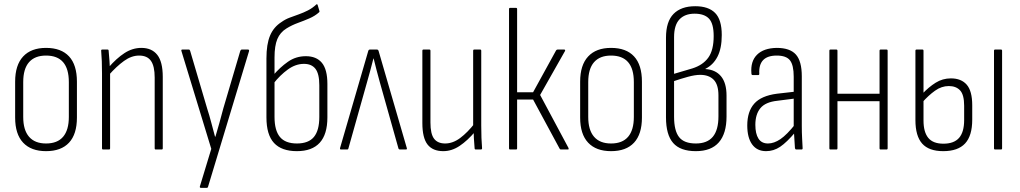

<svg xmlns="http://www.w3.org/2000/svg" viewBox="-20 -721 4921 926"><path d="M202 8Q130 8 91.5 -33Q53 -74 53 -154V-327Q53 -407 91.5 -448.5Q130 -490 202 -490Q275 -490 313 -449Q351 -408 351 -327V-154Q351 -74 313 -33Q275 8 202 8ZM202 -29Q257 -29 284.5 -61.5Q312 -94 312 -157V-325Q312 -389 284.5 -421Q257 -453 202 -453Q148 -453 120 -421Q92 -389 92 -325V-157Q92 -94 120 -61.5Q148 -29 202 -29Z M731 0Q726 0 726 -6V-347Q726 -402 708 -427.5Q690 -453 651 -453Q614 -453 578 -427Q542 -401 504 -358L503 -395Q542 -440 580.5 -465Q619 -490 662 -490Q712 -490 738.5 -456.5Q765 -423 765 -350V-6Q765 0 760 0ZM477 0Q472 0 472 -6V-367Q472 -398 471 -426Q470 -454 468 -475Q467 -482 473 -482H499Q504 -482 504 -476Q506 -457 508 -427.5Q510 -398 510 -380L511 -372V-6Q511 0 506 0Z M948 185Q946 185 944.5 183Q943 181 944 178L999 -3L855 -475Q853 -482 859 -482H891Q895 -482 897 -476L979 -198Q990 -164 999 -129.5Q1008 -95 1017 -62H1019Q1029 -95 1038.5 -129.5Q1048 -164 1057 -198L1139 -476Q1142 -482 1146 -482H1176Q1183 -482 1181 -474L983 181Q982 185 977 185Z M1412 8Q1338 8 1301.5 -31.5Q1265 -71 1265 -155V-439Q1265 -508 1282.5 -549.5Q1300 -591 1338 -615Q1356 -628 1377.5 -636Q1399 -644 1421.5 -652Q1444 -660 1465.5 -671Q1487 -682 1505 -699Q1507 -701 1509 -700.5Q1511 -700 1512 -697L1520 -670Q1521 -668 1521 -665.5Q1521 -663 1518 -661Q1499 -644 1472.5 -632.5Q1446 -621 1417 -610.5Q1388 -600 1362 -584Q1331 -565 1317.5 -532.5Q1304 -500 1304 -444V-157Q1304 -92 1330 -60.5Q1356 -29 1412 -29Q1468 -29 1494 -60.5Q1520 -92 1520 -157V-310Q1520 -365 1501.5 -389Q1483 -413 1446 -413Q1406 -413 1368.5 -386Q1331 -359 1298 -317L1296 -356Q1330 -396 1368.5 -423Q1407 -450 1455 -450Q1506 -450 1532.5 -418Q1559 -386 1559 -316V-155Q1559 -73 1522 -32.5Q1485 8 1412 8Z M1624 0Q1619 0 1620 -7L1756 -475Q1758 -482 1764 -482H1798Q1804 -482 1806 -475L1942 -7Q1944 0 1938 0H1909Q1904 0 1902 -4L1812 -324Q1804 -352 1796.5 -381.5Q1789 -411 1782 -439H1781Q1774 -411 1766 -381.5Q1758 -352 1750 -324L1660 -4Q1659 0 1655 0Z M2118 8Q2067 8 2042 -24Q2017 -56 2017 -128V-476Q2017 -482 2022 -482H2051Q2056 -482 2056 -476V-130Q2056 -75 2073.5 -52Q2091 -29 2127 -29Q2164 -29 2199.5 -55.5Q2235 -82 2270 -127L2272 -87Q2235 -43 2197 -17.5Q2159 8 2118 8ZM2275 0Q2269 0 2269 -6Q2267 -29 2265.5 -54.5Q2264 -80 2264 -99L2262 -109V-476Q2262 -482 2267 -482H2296Q2301 -482 2301 -476V-115Q2301 -83 2302 -56Q2303 -29 2305 -6Q2305 0 2299 0Z M2722 -7Q2723 -4 2722.5 -2Q2722 0 2719 0H2685Q2681 0 2679 -4L2551 -241H2474V-6Q2474 0 2469 0H2440Q2435 0 2435 -6V-677Q2435 -683 2440 -683H2469Q2474 -683 2474 -677V-276H2551L2662 -478Q2665 -482 2669 -482H2701Q2705 -482 2705.5 -479.5Q2706 -477 2705 -475L2585 -263Z M2927 8Q2855 8 2816.5 -33Q2778 -74 2778 -154V-327Q2778 -407 2816.5 -448.5Q2855 -490 2927 -490Q3000 -490 3038 -449Q3076 -408 3076 -327V-154Q3076 -74 3038 -33Q3000 8 2927 8ZM2927 -29Q2982 -29 3009.5 -61.5Q3037 -94 3037 -157V-325Q3037 -389 3009.5 -421Q2982 -453 2927 -453Q2873 -453 2845 -421Q2817 -389 2817 -325V-157Q2817 -94 2845 -61.5Q2873 -29 2927 -29Z M3336 8Q3261 8 3226.5 -31.5Q3192 -71 3192 -155V-539Q3192 -617 3228.5 -654Q3265 -691 3333 -691Q3397 -691 3429 -658.5Q3461 -626 3461 -552Q3461 -488 3440.5 -448Q3420 -408 3382 -389V-388Q3431 -385 3457.5 -353Q3484 -321 3484 -260V-159Q3484 -77 3447 -34.5Q3410 8 3336 8ZM3336 -29Q3391 -29 3418 -61.5Q3445 -94 3445 -160V-261Q3445 -313 3422 -336.5Q3399 -360 3357 -360Q3332 -360 3297.5 -350.5Q3263 -341 3231 -330V-158Q3231 -91 3255 -60Q3279 -29 3336 -29ZM3231 -365 3319 -391Q3370 -407 3396 -443Q3422 -479 3422 -547Q3422 -607 3399.5 -631Q3377 -655 3330 -655Q3283 -655 3257 -627.5Q3231 -600 3231 -542Z M3820 0Q3816 0 3814 -6Q3813 -28 3811 -54Q3809 -80 3809 -99L3808 -109V-351Q3808 -407 3790 -430Q3772 -453 3726 -453Q3637 -453 3642 -365Q3642 -359 3637 -359H3610Q3604 -359 3604 -367Q3599 -425 3631 -457Q3663 -489 3726 -490Q3790 -490 3818.5 -458Q3847 -426 3847 -353V-114Q3847 -82 3848.5 -55Q3850 -28 3851 -6Q3851 0 3846 0ZM3675 8Q3631 8 3607.5 -24.5Q3584 -57 3584 -116Q3584 -183 3617.5 -221Q3651 -259 3727 -269L3815 -279V-246L3729 -235Q3672 -229 3647.5 -199.5Q3623 -170 3623 -119Q3623 -76 3638 -52.5Q3653 -29 3684 -29Q3713 -29 3744 -50Q3775 -71 3817 -124V-85Q3774 -34 3742.5 -13Q3711 8 3675 8Z M4227 0Q4222 0 4222 -6V-476Q4222 -482 4227 -482H4256Q4261 -482 4261 -476V-6Q4261 0 4256 0ZM3985 0Q3980 0 3980 -6V-476Q3980 -482 3985 -482H4014Q4019 -482 4019 -476V-6Q4019 0 4014 0ZM4013 -233V-269H4230V-233Z M4529 8Q4460 8 4427.5 -28.5Q4395 -65 4395 -142V-476Q4395 -482 4400 -482H4429Q4434 -482 4434 -476V-140Q4434 -84 4457 -56Q4480 -28 4530 -28Q4581 -28 4605.5 -56Q4630 -84 4630 -142V-211Q4630 -264 4610.5 -285Q4591 -306 4556 -306Q4521 -306 4489.5 -283.5Q4458 -261 4428 -227V-268Q4459 -301 4492.5 -322Q4526 -343 4566 -343Q4616 -343 4642.5 -312.5Q4669 -282 4669 -213V-144Q4669 -66 4634.5 -29Q4600 8 4529 8ZM4779 0Q4774 0 4774 -6V-476Q4774 -482 4779 -482H4808Q4813 -482 4813 -476V-6Q4813 0 4808 0Z"/></svg>

Font: Sofia Sans Condensed ExtraLight
Style: Regular
Weight: 250
Version: Version 4.100